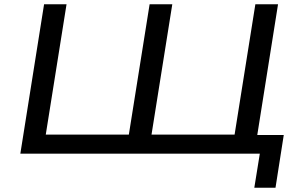

<svg xmlns="http://www.w3.org/2000/svg" viewBox="-20 -725 1414 906"><path d="M1180 161 1206 0H76L188 -705H294L196 -90H588L686 -705H793L695 -90H1087L1185 -705H1292L1194 -88H1319L1280 161Z"/></svg>

Font: Nunito Sans 10pt Expanded Medium
Style: Italic
Weight: 500
Width: 7
Italic angle: -9°
Designer: Vernon Adams
Foundry: Vernon Adams
Version: Version 3.101;gftools[0.9.27]